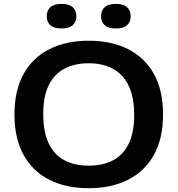

<svg xmlns="http://www.w3.org/2000/svg" viewBox="-20 -959 914 988"><path d="M436.5 9.5Q320.5 9.5 234.8 -33.5Q149 -76.5 101.8 -161Q54.5 -245.5 54.5 -370Q54.5 -494.5 101.8 -579Q149 -663.5 235 -706.5Q321 -749.5 436.5 -749.5Q553 -749.5 639 -706.2Q725 -663 772 -578.5Q819 -494 819 -370Q819 -246 771.8 -161.5Q724.5 -77 638.2 -33.8Q552 9.5 436.5 9.5ZM436.5 -106.5Q509 -106.5 561.5 -134Q614 -161.5 642.2 -219.2Q670.5 -277 670.5 -367Q670.5 -459.5 641.8 -518.5Q613 -577.5 560.5 -605.5Q508 -633.5 436.5 -633.5Q365.5 -633.5 312.8 -606.2Q260 -579 231.2 -521.2Q202.5 -463.5 202.5 -373Q202.5 -279.5 231 -220.5Q259.5 -161.5 312 -134Q364.5 -106.5 436.5 -106.5ZM576.5 -812.5Q537.5 -812.5 518.8 -829.2Q500 -846 500 -875.5Q500 -905 518.8 -922Q537.5 -939 576.5 -939Q615 -939 633.8 -922Q652.5 -905 652.5 -875.5Q652.5 -846 633.8 -829.2Q615 -812.5 576.5 -812.5ZM296.5 -812.5Q258 -812.5 239.2 -829.2Q220.5 -846 220.5 -875.5Q220.5 -905 239.2 -922Q258 -939 296.5 -939Q335.5 -939 354.2 -922Q373 -905 373 -875.5Q373 -846 354.2 -829.2Q335.5 -812.5 296.5 -812.5Z"/></svg>

Font: Encode Sans SC Expanded SemiBold
Style: Regular
Weight: 600
Width: 7
Designer: Multiple Designers
Foundry: Impallari Type
Version: Version 3.002